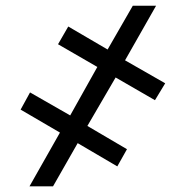

<svg xmlns="http://www.w3.org/2000/svg" viewBox="-20 -657 654 677"><path d="M288.1 -212.9 427.7 -130.9 393.6 -70.3 253.9 -152.3 167 0H84L191.4 -189.5L52.7 -270.5L85.9 -331.1L227.5 -250L323.2 -420.9L184.6 -501L220.7 -563.5L359.4 -482.4L448.2 -636.7H530.3L420.9 -444.3L562.5 -363.3L526.4 -303.7L387.7 -383.8Z"/></svg>

Font: Pretendard JP Medium
Style: Regular
Weight: 500
Designer: Base glyphs from Inter by Rasmus Andersson; Hangeul glyphs from Noto Sans CJK(Source Han Sans) by Jang Soo-young and Kan
Foundry: Kil Hyung-jin
Version: Version 1.309